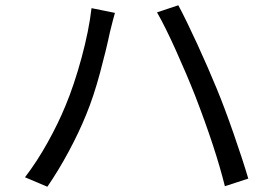

<svg xmlns="http://www.w3.org/2000/svg" viewBox="-20 -719 1040 730"><path d="M577 -672 658 -699Q688 -643 730 -551.5Q772 -460 804 -382Q833 -312 868 -211.5Q903 -111 924 -40L835 -11Q800 -153 722 -355Q690 -436 649 -527Q608 -618 577 -672ZM328 -688 417 -670Q410 -646 398 -597Q384 -530 360 -441Q336 -352 308 -284Q280 -215 241 -142.5Q202 -70 160 -9L75 -45Q121 -105 161.5 -178Q202 -251 229 -317Q262 -396 290 -499Q318 -602 328 -688Z"/></svg>

Font: Noto Sans SC
Style: Regular
Weight: 400
Designer: Ryoko NISHIZUKA ____ (kana & ideographs); Paul D. Hunt (Latin, Greek & Cyrillic); Wenlong ZHANG ___ (bopomofo); Sandoll 
Foundry: Adobe Systems Incorporated
Version: Version 1.004